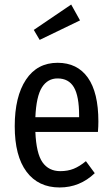

<svg xmlns="http://www.w3.org/2000/svg" viewBox="-20 -815 494 847"><path d="M412 -233H136Q140 -138 167.5 -99Q195 -60 246 -60Q279 -60 305 -70.5Q331 -81 359 -104L398 -51Q332 12 243 12Q149 12 97 -57.5Q45 -127 45 -258Q45 -389 94.5 -463.5Q144 -538 234 -538Q321 -538 367.5 -472.5Q414 -407 414 -279Q414 -257 412 -233ZM329 -305Q329 -391 306 -430Q283 -469 234 -469Q190 -469 165 -429.5Q140 -390 136 -298H329ZM294 -795 333 -725 155 -639 129 -683Z"/></svg>

Font: Fira Sans Extra Condensed
Style: Regular
Weight: 400
Width: 1
Designer: Carrois Corporate & Edenspiekermann AG
Foundry: Carrois Corporate GbR & Edenspiekermann AG
Version: Version 4.203